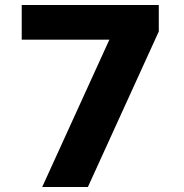

<svg xmlns="http://www.w3.org/2000/svg" viewBox="-20 -703 735 769"><path d="M67 -683V-544H418L149 46H332L616 -577V-683Z"/></svg>

Font: Iranian Sans Web
Style: Bold
Weight: 700
Designer: Hooman Mehr, Hadi Navid in Neviseh Pardaz Co. Ltd. (http://nevisa.com)
Foundry: http://font-store.ir
Version: 5.0.2 build 3/9/1393